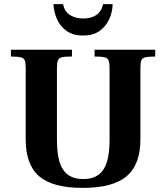

<svg xmlns="http://www.w3.org/2000/svg" viewBox="-20 -902 805 934"><path d="M382 12Q236 12 170.5 -44.5Q105 -101 105 -224V-570Q105 -595 101 -607Q97 -619 82 -623Q67 -627 33 -627V-660H330V-627Q297 -627 281.5 -623.5Q266 -620 261.5 -607.5Q257 -595 257 -570V-219Q257 -157 269.5 -115Q282 -73 310.5 -52Q339 -31 384 -31Q430 -31 458.5 -51.5Q487 -72 500 -114Q513 -156 513 -219V-570Q513 -595 508.5 -607.5Q504 -620 488.5 -623.5Q473 -627 440 -627V-660H735V-627Q701 -627 686 -623Q671 -619 667 -607Q663 -595 663 -570V-224Q663 -102 596.5 -45Q530 12 382 12ZM384 -729Q337 -729 305.5 -750.5Q274 -772 258 -807Q242 -842 240 -882H287Q294 -845 321 -828.5Q348 -812 384 -812Q408 -812 428.5 -819Q449 -826 463 -842Q477 -858 481 -882H528Q527 -842 510.5 -807Q494 -772 463 -750.5Q432 -729 384 -729Z"/></svg>

Font: Frank Ruhl Libre
Style: Bold
Weight: 700
Designer: Yanek Iontef
Foundry: Fontef
Version: Version 6.004